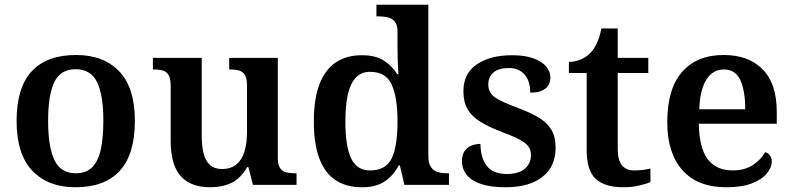

<svg xmlns="http://www.w3.org/2000/svg" viewBox="-20 -780 3343 810"><path d="M298 10Q183 10 116.5 -59.5Q50 -129 50 -270Q50 -410 113.5 -479Q177 -548 301 -548Q417 -548 483 -479Q549 -410 549 -270Q549 -129 485.5 -59.5Q422 10 298 10ZM300 -49Q343 -49 368.5 -74Q394 -99 405 -148.5Q416 -198 416 -270Q416 -379 389.5 -433.5Q363 -488 299 -488Q235 -488 209 -433.5Q183 -379 183 -270Q183 -161 209.5 -105Q236 -49 300 -49Z M867 10Q784 10 742 -37.5Q700 -85 700 -187V-417Q700 -447 692 -462Q684 -477 668 -482Q652 -487 628 -487H625V-536H831V-206Q831 -164 839 -132.5Q847 -101 865.5 -84Q884 -67 917 -67Q954 -67 977.5 -86.5Q1001 -106 1011.5 -141Q1022 -176 1022 -223V-420Q1022 -450 1012.5 -464.5Q1003 -479 987 -483Q971 -487 950 -487H947V-536H1152V-113Q1152 -85 1161.5 -71Q1171 -57 1187.5 -53Q1204 -49 1224 -49H1231V0H1047L1028 -75H1023Q995 -27 956.5 -8.5Q918 10 867 10Z M1508 10Q1442 10 1397 -19Q1352 -48 1328 -109.5Q1304 -171 1304 -267Q1304 -364 1328 -425.5Q1352 -487 1397 -517Q1442 -547 1507 -547Q1564 -547 1599 -524.5Q1634 -502 1656 -467H1661Q1659 -491 1658 -521.5Q1657 -552 1657 -578V-647Q1657 -675 1645.5 -689Q1634 -703 1615.5 -707Q1597 -711 1576 -711H1568V-760H1787V-122Q1787 -92 1797.5 -76Q1808 -60 1825.5 -54.5Q1843 -49 1866 -49H1874V0H1686L1667 -82H1662Q1640 -40 1603.5 -15Q1567 10 1508 10ZM1541 -61Q1608 -61 1632.5 -112Q1657 -163 1657 -268Q1657 -369 1632.5 -423Q1608 -477 1541 -477Q1504 -477 1481 -452.5Q1458 -428 1447.5 -381.5Q1437 -335 1437 -267Q1437 -164 1461 -112.5Q1485 -61 1541 -61Z M2113 10Q2051 10 2010 -3.5Q1969 -17 1949 -42Q1929 -67 1929 -101Q1929 -128 1941 -144Q1953 -160 1971 -166.5Q1989 -173 2007 -173Q2007 -115 2033.5 -80.5Q2060 -46 2118 -46Q2169 -46 2194.5 -68.5Q2220 -91 2220 -125Q2220 -148 2208.5 -163Q2197 -178 2170.5 -192Q2144 -206 2098 -223Q2043 -244 2007 -266Q1971 -288 1953 -318.5Q1935 -349 1935 -395Q1935 -470 1991.5 -508.5Q2048 -547 2140 -547Q2196 -547 2231.5 -533.5Q2267 -520 2284.5 -499Q2302 -478 2302 -453Q2302 -423 2280.5 -406Q2259 -389 2217 -389Q2217 -438 2193 -465.5Q2169 -493 2127 -493Q2083 -493 2061.5 -474Q2040 -455 2040 -424Q2040 -389 2067 -370Q2094 -351 2162 -326Q2216 -306 2252 -284.5Q2288 -263 2306 -233Q2324 -203 2324 -157Q2324 -77 2268 -33.5Q2212 10 2113 10Z M2609 10Q2532 10 2493.5 -25Q2455 -60 2455 -147V-472H2380V-519Q2407 -519 2431 -529.5Q2455 -540 2471 -557Q2487 -574 2498.5 -599Q2510 -624 2517 -660H2586V-536H2715V-472H2586V-152Q2586 -105 2603.5 -83Q2621 -61 2656 -61Q2674 -61 2691 -63Q2708 -65 2724 -69V-12Q2709 -5 2677.5 2.5Q2646 10 2609 10Z M3044 10Q2923 10 2859 -62Q2795 -134 2795 -265Q2795 -405 2857.5 -476.5Q2920 -548 3033 -548Q3138 -548 3197.5 -487.5Q3257 -427 3257 -308V-258H2928Q2930 -155 2966 -108Q3002 -61 3071 -61Q3122 -61 3156.5 -84Q3191 -107 3208 -138Q3220 -135 3228 -124.5Q3236 -114 3236 -98Q3236 -75 3216 -49.5Q3196 -24 3153.5 -7Q3111 10 3044 10ZM3124 -319Q3124 -396 3103.5 -441.5Q3083 -487 3034 -487Q2987 -487 2960 -444Q2933 -401 2930 -319Z"/></svg>

Font: Noto Serif Khmer SemiBold
Style: Regular
Weight: 600
Version: Version 2.003